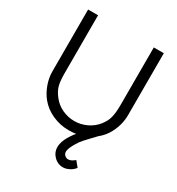

<svg xmlns="http://www.w3.org/2000/svg" viewBox="-228 -893 1188 1286"><g transform="rotate(30 365.5 -250.0)"><path d="M658.5 -750V-270Q658.5 -246 654.2 -221.5Q650 -197 641.8 -173.5Q633.5 -150 621.8 -128Q610 -106 595 -87.5Q576.5 -65 555 -48L517.5 -8.5Q496 14 483.2 28.5Q470.5 43 465.5 50Q432.5 99 424 127Q420 140.5 420 148Q420 163 430 174Q442.5 186.5 457.5 186.5Q470 186.5 483.5 179.8Q497 173 508.5 162.5L542.5 204Q522.5 229.5 495 240.5Q475.5 250 453 250Q432 250 413.5 241.2Q395 232.5 381 216.5Q355 189 355 149Q355 131.5 362.5 107.5Q369.5 86.5 381.5 66Q393.5 45.5 409.5 24L420 11.5Q407.5 13.5 393 14.5Q378.5 15.5 362.5 15.5Q297 15.5 237 -11.5Q177.5 -38 137.5 -87.5Q108.5 -124 90.5 -173.5Q73 -223.5 73 -270V-750H150V-306Q150 -245.5 158 -211.5Q166 -176 197 -136.5Q226 -99 271 -77.5Q316.5 -56.5 365.5 -56.5Q415 -56.5 459.8 -77.8Q504.5 -99 534.5 -136.5Q564 -174 572 -210.5Q581 -247 581 -306V-750Z"/></g></svg>

Font: Russisch Sans
Style: Regular
Weight: 400
Designer: Michael Sharanda (font) & Cristiano Sobral (main changes)
Foundry: Michael Sharanda
Version: Version 2.00;October 25, 2020;FontCreator 13.0.0.2681 64-bit